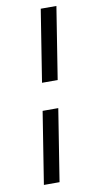

<svg xmlns="http://www.w3.org/2000/svg" viewBox="-82 -656 366 761"><g transform="rotate(-10 101.5 -275.0)"><path d="M31 70H94L140 -220H77ZM94 -330H157L203 -620H140Z"/></g></svg>

Font: Charger Pro
Style: LitObl
Weight: 300
Designer: Jasper
Foundry: Cannot Into Space Fonts
Version: Version 1.09